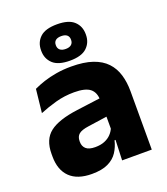

<svg xmlns="http://www.w3.org/2000/svg" viewBox="-134 -810 795 916"><g transform="rotate(-20 263.5 -352.0)"><path d="M332.4 0 337.1 -123 333.6 -130.7V-284L332.7 -303.9Q332.7 -345.1 308.5 -364.5Q284.3 -383.8 227.8 -383.8Q178.3 -383.8 133.8 -371.4Q89.3 -359 50 -342.8L62.8 -461.4Q86.3 -472.5 115.7 -482.3Q145.2 -492.1 180.6 -498Q215.9 -504 256.4 -504Q321 -504 364.6 -489Q408.1 -474 434 -446.4Q460 -418.8 471.4 -380.6Q482.9 -342.5 482.9 -296.4V0ZM176 11.7Q102.4 11.7 64.5 -25.4Q26.5 -62.6 26.5 -131V-144.3Q26.5 -217.1 71.1 -251.7Q115.8 -286.3 213.3 -299L345.3 -316.5L354.3 -224.6L237.3 -207.7Q201.8 -202.8 187.5 -190.8Q173.1 -178.8 173.1 -155.4V-151.8Q173.1 -129.5 187.6 -116.4Q202.1 -103.2 234.1 -103.2Q262 -103.2 282.1 -111.5Q302.3 -119.8 315.4 -133.8Q328.6 -147.7 335.1 -164.4L356.6 -102.7H331.3Q323.6 -70.3 306.7 -44.5Q289.8 -18.6 258.4 -3.5Q227.1 11.7 176 11.7ZM148.5 -622.7V-625.7Q148.5 -665.9 175.6 -691.2Q202.6 -716.5 262 -716.5Q321.2 -716.5 348.2 -691.2Q375.3 -665.9 375.3 -625.7V-622.7Q375.3 -583.1 348.2 -557.5Q321.2 -532 262 -532Q202.6 -532 175.6 -557.5Q148.5 -583.1 148.5 -622.7ZM223.1 -623.5Q223.1 -608.4 233 -600Q242.9 -591.5 262 -591.5Q280.7 -591.5 290.5 -600Q300.3 -608.4 300.3 -623.5V-625.3Q300.3 -640.4 290.5 -648.5Q280.7 -656.6 262 -656.6Q242.9 -656.6 233 -648.5Q223.1 -640.4 223.1 -625.3Z"/></g></svg>

Font: Anek Gujarati Medium
Style: Regular
Weight: 500
Designer: Mrunmayee Ghaisas (Gujarati), Yesha Goshar (Latin)
Foundry: Ek Type
Version: Version 1.003